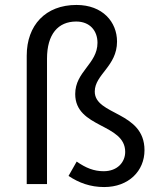

<svg xmlns="http://www.w3.org/2000/svg" viewBox="-20 -744 640 776"><path d="M401 12C500 12 564 -53 564 -137C564 -295 363 -277 363 -374C363 -443 453 -476 453 -576C453 -655 395 -724 289 -724C164 -724 88 -642 88 -519V0H170V-507C170 -606 215 -657 288 -657C343 -657 374 -620 374 -571C374 -486 284 -455 284 -364C284 -225 486 -246 486 -130C486 -89 455 -52 399 -52C360 -52 327 -65 290 -91L257 -33C299 -5 345 12 401 12Z"/></svg>

Font: Hasklig
Style: Regular
Weight: 400
Monospace: yes
Designer: Paul D. Hunt, Teo Tuominen
Foundry: Adobe Systems Incorporated
Version: Version 2.030;PS 1.0;hotconv 16.6.51;makeotf.lib2.5.65220